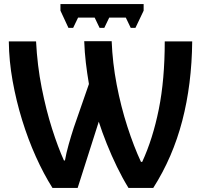

<svg xmlns="http://www.w3.org/2000/svg" viewBox="-20 -915 980 937"><path d="M681 -895V-863L641 -779H618L594 -829H513L489 -779H466L442 -829H361L337 -779H314L275 -863V-895ZM236 2Q193 -66 155 -150.5Q117 -235 88 -329Q59 -423 41.5 -520.5Q24 -618 23 -713H156Q162 -595 183.5 -486.5Q205 -378 234 -287Q263 -196 292 -132H297Q303 -167 315 -209.5Q327 -252 340 -292L414 -505Q405 -558 399 -608.5Q393 -659 391 -714H525Q529 -609 549.5 -502Q570 -395 601.5 -297.5Q633 -200 668 -125H674Q726 -238 755 -382Q784 -526 784 -713H918Q916 -504 869.5 -325.5Q823 -147 728 2H607Q578 -45 551 -100.5Q524 -156 501 -213.5Q478 -271 462 -321L359 2Z"/></svg>

Font: Noto Sans SemiBold
Style: Regular
Weight: 600
Designer: Monotype Design Team
Foundry: Monotype Imaging Inc.
Version: Version 2.007